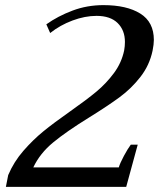

<svg xmlns="http://www.w3.org/2000/svg" viewBox="-20 -730 621 750"><path d="M12 -46Q34 -98 71.5 -141Q109 -184 149.5 -217Q190 -250 254 -295Q318 -340 356.5 -372Q395 -404 425 -444.5Q455 -485 465 -533Q468 -550 468 -566Q468 -612 439.5 -640Q411 -668 357 -668Q312 -668 263.5 -650Q215 -632 176 -601L161 -635Q206 -667 263 -688.5Q320 -710 384 -710Q475 -710 528 -677Q581 -644 581 -574Q581 -557 576 -532Q564 -475 528.5 -429.5Q493 -384 447.5 -350.5Q402 -317 328 -271Q239 -216 187.5 -173.5Q136 -131 110 -76H444Q449 -93 464 -121Q479 -149 491 -165H518L473 0H3Z"/></svg>

Font: Trirong Medium
Style: Italic
Weight: 500
Italic angle: -12°
Designer: Katatrad Team
Foundry: CadsonDemak
Version: Version 1.001